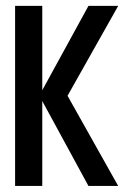

<svg xmlns="http://www.w3.org/2000/svg" viewBox="-20 -616 431 636"><path d="M30 0H120V-596.5H30ZM109 -297 202.5 -296.5 371.5 -596.5H273ZM273 0H371.5L202.5 -301L109 -301.5Z"/></svg>

Font: Anybody Condensed
Style: Regular
Weight: 400
Width: 3
Designer: Tyler Finck
Foundry: Etcetera Type Company
Version: Version 1.113;gftools[0.9.25]